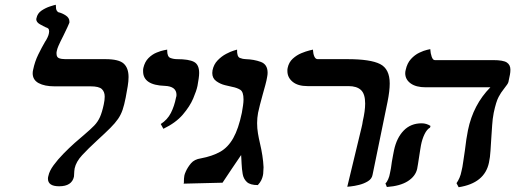

<svg xmlns="http://www.w3.org/2000/svg" viewBox="-20 -770 2160 805"><path d="M218 -556Q217 -553 217 -550Q217 -547 217 -545Q217 -530 227.5 -526Q238 -522 254 -522H422Q478 -522 498.5 -503.5Q519 -485 519 -447Q519 -430 515.5 -408.5Q512 -387 507 -361Q501 -330 494 -309.5Q487 -289 475 -271.5Q463 -254 442.5 -233.5Q422 -213 387 -181Q350 -147 324.5 -119.5Q299 -92 293 -64Q292 -57 291.5 -52.5Q291 -48 291 -44Q291 -40 290.5 -35.5Q290 -31 290 -29Q281 11 228 11Q181 11 181 -21Q181 -24 181.5 -27Q182 -30 183 -33Q187 -53 204.5 -77Q222 -101 246 -125.5Q270 -150 293.5 -171Q317 -192 333 -205Q360 -228 375 -243.5Q390 -259 399 -279Q408 -299 415 -332Q417 -341 418 -349.5Q419 -358 419 -365Q419 -385 407 -396.5Q395 -408 360 -408H209Q167 -408 142 -421.5Q117 -435 117 -463Q117 -467 117.5 -470.5Q118 -474 119 -478Q126 -512 140.5 -541.5Q155 -571 169 -595Q174 -602 179 -612.5Q184 -623 185 -630Q186 -633 186 -638Q186 -647 182 -650.5Q178 -654 173 -655Q162 -660 147 -668.5Q132 -677 132 -690Q132 -691 132.5 -692Q133 -693 133 -694Q137 -714 154 -725.5Q171 -737 189.5 -743Q208 -749 214 -750Q214 -731 218 -725.5Q222 -720 224 -719Q241 -715 256 -705Q271 -695 271 -680V-675Q271 -674 263 -656.5Q255 -639 246 -621Q237 -603 234 -597Q230 -589 225 -577.5Q220 -566 218 -556Z M665 -230 654 -250Q682 -268 696.5 -296.5Q711 -325 718 -361Q719 -364 719.5 -366.5Q720 -369 720 -372Q720 -408 671 -410Q580 -413 580 -471Q580 -475 580 -478Q580 -481 581 -485Q587 -511 602.5 -526.5Q618 -542 636.5 -549.5Q655 -557 668 -559.5Q681 -562 681 -562V-558Q681 -532 694.5 -527Q708 -522 722 -522Q772 -522 793.5 -510.5Q815 -499 815 -464Q815 -454 813 -440.5Q811 -427 808 -410Q804 -390 790 -357Q776 -324 746.5 -289.5Q717 -255 665 -230Z M1062 -297Q1060 -286 1059 -275.5Q1058 -265 1058 -254Q1058 -232 1061.5 -211Q1065 -190 1070 -169Q1076 -144 1080 -118Q1084 -92 1085 -69Q1084 -60 1084 -50.5Q1084 -41 1082 -33Q1080 -24 1075.5 -14.5Q1071 -5 1061 6Q1029 6 1015 -7Q1001 -20 997.5 -40.5Q994 -61 993 -83Q992 -93 992 -102.5Q992 -112 991 -120Q972 -92 952 -62.5Q932 -33 913 -4L750 0Q752 -7 751 -10Q751 -16 751.5 -22Q752 -28 753 -34Q754 -40 759 -51Q767 -69 781 -85.5Q795 -102 822 -106Q870 -115 903 -133.5Q936 -152 958 -191Q980 -230 994 -297Q997 -314 999 -328Q1001 -342 1001 -353Q1001 -385 987.5 -393.5Q974 -402 953 -406Q943 -408 923 -413Q903 -418 886.5 -430Q870 -442 870 -464Q870 -466 870.5 -469Q871 -472 871 -475Q876 -500 892.5 -517Q909 -534 928 -544Q947 -554 960.5 -558Q974 -562 974 -562Q973 -532 986 -527Q999 -522 1010 -522Q1045 -521 1073.5 -510.5Q1102 -500 1102 -465Q1102 -461 1101.5 -456.5Q1101 -452 1100 -447Q1098 -434 1092.5 -413.5Q1087 -393 1081 -372Q1075 -351 1070 -331Q1065 -311 1062 -297Z M1436 13 1496 -236Q1498 -243 1499 -249.5Q1500 -256 1501 -262Q1511 -305 1511 -336Q1511 -376 1493.5 -392.5Q1476 -409 1441 -409H1269Q1229 -409 1207 -427Q1185 -445 1185 -472Q1185 -475 1185 -478Q1185 -481 1186 -485Q1191 -509 1207.5 -524Q1224 -539 1243.5 -547Q1263 -555 1277.5 -558.5Q1292 -562 1292 -562Q1293 -544 1298 -533Q1303 -522 1312 -522H1437Q1533 -522 1573.5 -501.5Q1614 -481 1614 -420Q1614 -389 1605 -344L1542 -37Q1539 -20 1522.5 -10Q1506 0 1486 5Q1466 10 1451 11.5Q1436 13 1436 13Z M2050 -297Q2045 -271 2043.5 -245Q2042 -219 2040 -193Q2038 -165 2036.5 -138Q2035 -111 2030 -88Q2012 -2 1903 15L1894 -2Q1901 -12 1906.5 -24.5Q1912 -37 1915 -53Q1919 -68 1922 -91Q1925 -114 1929 -138Q1935 -190 1942 -224Q1964 -331 2036 -404H1765Q1724 -404 1701.5 -420.5Q1679 -437 1679 -463Q1679 -467 1679.5 -470Q1680 -473 1681 -477Q1687 -505 1703 -522.5Q1719 -540 1738 -549Q1757 -558 1770.5 -561Q1784 -564 1784 -564Q1785 -546 1790 -532Q1795 -518 1803 -518H2047Q2090 -518 2105 -508Q2120 -498 2120 -478Q2120 -473 2119.5 -467.5Q2119 -462 2118 -457L2113 -433Q2112 -423 2105.5 -414.5Q2099 -406 2091 -395Q2081 -383 2070.5 -363.5Q2060 -344 2050 -297ZM1745 -161Q1744 -154 1741.5 -140Q1739 -126 1737 -111Q1735 -96 1732.5 -82Q1730 -68 1729 -62Q1722 -31 1690 -10.5Q1658 10 1602 14L1596 -1Q1602 -6 1607.5 -18.5Q1613 -31 1615 -44Q1617 -51 1619 -64Q1621 -77 1623 -92Q1625 -106 1628 -119.5Q1631 -133 1632 -140Q1643 -192 1672.5 -222.5Q1702 -253 1748 -253Q1768 -253 1785 -242L1783 -235Q1770 -228 1760 -207.5Q1750 -187 1745 -161Z"/></svg>

Font: Libertinus Serif SemiBold
Style: Italic
Weight: 600
Italic angle: -11.5°
Designer: Philipp H. Poll, Khaled Hosny
Foundry: Caleb Maclennan
Version: Version 7.051;RELEASE